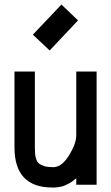

<svg xmlns="http://www.w3.org/2000/svg" viewBox="-20 -815 490 847"><path d="M199.2 -592.3 125 -662.1 251 -794.9 324.2 -725.1ZM219.7 -77.6Q255.4 -81.5 285.9 -131.8Q316.4 -182.1 316.4 -218.3V-499.5H406.2V0H316.4V-28.8Q307.1 -20.5 298.1 -14.2Q289.1 -7.8 280.3 -3.7Q271.5 0.5 265.4 3.4Q259.3 6.3 250.7 8.1Q242.2 9.8 239.3 10.3Q236.3 10.7 228.3 11.5Q220.2 12.2 219.7 12.2H210.9Q43.9 12.2 43.9 -164.6V-499.5H133.8V-164.6Q133.8 -147 134.8 -136.2Q135.7 -125.5 139.9 -112.8Q144 -100.1 152.1 -93.5Q160.2 -86.9 174.8 -82.3Q189.5 -77.6 210.9 -77.6Z"/></svg>

Font: Anka/Coder Narrow
Style: Bold
Weight: 700
Width: 3
Monospace: yes
Version: Version 001.100